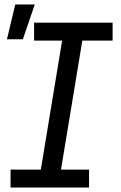

<svg xmlns="http://www.w3.org/2000/svg" viewBox="-20 -836 540 856"><path d="M377 0H27V-80H162L257 -655H132V-735H482V-655H347L252 -80H377ZM11 -661 48 -816H135L82 -661Z"/></svg>

Font: Iosevka Medium
Style: Italic
Weight: 500
Italic angle: -9°
Monospace: yes
Designer: Belleve Invis
Foundry: Belleve Invis
Version: Version 32.5.0; ttfautohint (v1.8.4)